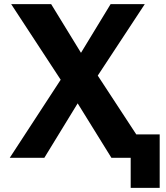

<svg xmlns="http://www.w3.org/2000/svg" viewBox="-20 -762 801 927"><path d="M452 -397 679 -742H514L371 -507L227 -742H34L273 -377L27 0H194L355 -263L518 0H611V145H751V-113H638Z"/></svg>

Font: Cheyenne Sans
Style: Bold
Weight: 700
Designer: The Public Sans project authors (U.S. Web Design System), Libre Franklin designed by Pablo Impallari and Rodrigo Fuenzal
Foundry: The Cheyenne Sans Project Authors
Version: Version 2.007